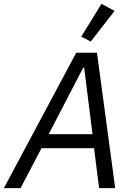

<svg xmlns="http://www.w3.org/2000/svg" viewBox="-47 -970 690 990"><path d="M544 -914 476 -950 372 -781 421 -756ZM547 0 453 -698H346L-27 0H59L167 -206H438L464 0ZM430 -278H204L382 -621H387Z"/></svg>

Font: LVC Sans
Style: Italic
Weight: 400
Italic angle: -11.31°
Designer: Mike Abbink, Paul van der Laan, Pieter van Rosmalen
Foundry: Bold Monday
Version: Version 3.0